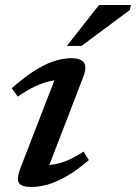

<svg xmlns="http://www.w3.org/2000/svg" viewBox="-20 -736 544 767"><path d="M63 -68 210.5 -449 233.5 -416.5Q208.5 -418 180.5 -412Q152.5 -406 120.5 -391Q88.5 -376 51 -350L27 -383.5Q83 -433 126.8 -459Q170.5 -485 204 -494.2Q237.5 -503.5 263.5 -503.5Q304 -503.5 316 -485.2Q328 -467 311 -424.5L163.5 -41.5L140 -76.5Q166 -74.5 194 -79Q222 -83.5 251.8 -96.2Q281.5 -109 313.5 -130.5L335 -96.5Q286 -54.5 244.5 -31Q203 -7.5 168.8 1.8Q134.5 11 106 11Q66.5 11 55.5 -5.2Q44.5 -21.5 63 -68ZM247 -552.5 375.5 -716H503.5L498.5 -696L305.5 -552.5Z"/></svg>

Font: Newsreader 9pt Medium
Style: Italic
Weight: 500
Italic angle: -17°
Designer: Hugues Gentile
Foundry: Production Type
Version: Version 1.003